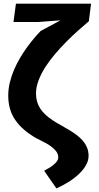

<svg xmlns="http://www.w3.org/2000/svg" viewBox="-20 -770 540 1048"><path d="M477 -750 465 -654Q437 -630.5 404.8 -601.8Q372.5 -573 340.5 -540.5Q308.5 -508 278.8 -473Q249 -438 226.2 -402Q203.5 -366 190 -329.8Q176.5 -293.5 176.5 -259.5Q176.5 -214 199 -178.5Q221.5 -143 270.5 -111.5Q291.5 -98 313.8 -85.8Q336 -73.5 357.5 -60.5Q379 -47.5 398.2 -33.2Q417.5 -19 432 -2Q446.5 15 455 35.5Q463.5 56 463.5 81Q463.5 106 449.8 130.8Q436 155.5 412.5 178.2Q389 201 356.8 221.5Q324.5 242 288 258.5L221 162Q236.5 154 250.5 145.2Q264.5 136.5 275 127.2Q285.5 118 291.8 108.8Q298 99.5 298 90Q298 69 284.2 52.8Q270.5 36.5 251.2 23.8Q232 11 211.2 1.2Q190.5 -8.5 176.5 -16.5Q102 -59 63.5 -114.8Q25 -170.5 25 -248Q25 -284 33.5 -319.2Q42 -354.5 56.2 -388Q70.5 -421.5 88.8 -452.5Q107 -483.5 126.8 -510.8Q146.5 -538 166 -561Q185.5 -584 202 -601L310 -659L189.5 -650H53.5L67 -750Z"/></svg>

Font: B612
Style: Bold Italic
Weight: 700
Italic angle: -10°
Designer: Nicolas Chauveau, Thomas Paillot, Jonathan Favre-Lamarine, Jean-Luc Vinot
Foundry: AIRBUS
Version: Version 1.008